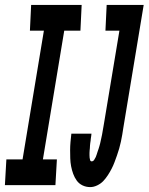

<svg xmlns="http://www.w3.org/2000/svg" viewBox="-53 -755 606 783"><path d="M-33 0 -27 -105H39L126 -630H69L74 -735H280L275 -630H209L122 -105H179L173 0ZM315 8Q298 8 283.5 1Q269 -6 260 -18.5Q251 -31 245.5 -46Q240 -61 237 -77Q234 -93 233.5 -109.5Q233 -126 233 -142.5Q233 -159 234.5 -176Q236 -193 238 -210H320Q320 -205 319 -200.5Q318 -196 317.5 -191Q317 -186 316.5 -181Q316 -176 315 -171Q314 -166 314 -161Q314 -156 313.5 -151Q313 -146 312.5 -141Q312 -136 312 -131.5Q312 -127 312 -122Q312 -117 312.5 -112Q313 -107 314.5 -102Q316 -97 321 -97Q327 -97 331 -103Q335 -109 337.5 -114.5Q340 -120 341.5 -125.5Q343 -131 345 -136.5Q347 -142 349 -148Q351 -154 352.5 -159.5Q354 -165 355.5 -170.5Q357 -176 358 -182Q359 -188 360.5 -193.5Q362 -199 363 -205Q364 -211 365 -216.5Q366 -222 367 -228Q368 -234 369 -239.5Q370 -245 371 -251L434 -630H377L382 -735H533L450 -234Q448 -220 445.5 -205.5Q443 -191 440 -177Q437 -163 433 -149Q429 -135 424 -121Q419 -107 414 -93.5Q409 -80 402 -66.5Q395 -53 386.5 -40Q378 -27 368 -16.5Q358 -6 343.5 1Q329 8 315 8Z"/></svg>

Font: Iosevka Curly Extrabold
Style: Italic
Weight: 800
Italic angle: -9°
Monospace: yes
Designer: Belleve Invis
Foundry: Belleve Invis
Version: Version 22.1.2; ttfautohint (v1.8.4)